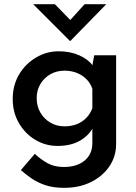

<svg xmlns="http://www.w3.org/2000/svg" viewBox="-20 -689 654 921"><path d="M288 212Q236 212 198.5 199.5Q161 187 133 168Q105 149 80 127L147 49Q176 76 208.5 94Q241 112 286 112Q348 112 385 82Q422 52 423 0V-105L429 -84Q412 -44 367.5 -16.5Q323 11 256 11Q198 11 149 -18.5Q100 -48 70.5 -99Q41 -150 41 -214Q41 -281 72 -332.5Q103 -384 153.5 -413.5Q204 -443 261 -443Q317 -443 360.5 -423.5Q404 -404 425 -374L420 -358L432 -424H537V2Q537 61 505 108.5Q473 156 417 184Q361 212 288 212ZM156 -218Q156 -179 174 -148.5Q192 -118 222 -100.5Q252 -83 289 -83Q339 -83 373.5 -106.5Q408 -130 423 -170V-263Q410 -302 374 -326Q338 -350 289 -350Q252 -350 222 -333Q192 -316 174 -286.5Q156 -257 156 -218ZM243 -669 329 -581 299 -573 386 -669H490L317 -492H316L139 -669Z"/></svg>

Font: Reem Kufi Fun Medium
Style: Regular
Weight: 500
Designer: Khaled Hosny
Version: Version 1.005